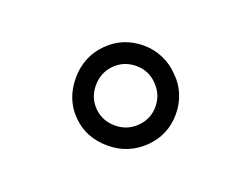

<svg xmlns="http://www.w3.org/2000/svg" viewBox="-55 -719 609 465"><g transform="rotate(20 250.0 -487.0)"><path d="M250 -616.2Q275.4 -616.2 299.3 -606Q323.2 -595.7 340.8 -577.1Q359.4 -559.6 369.1 -536.1Q378.9 -512.7 378.9 -486.3Q378.9 -432.6 340.8 -395.5Q302.7 -358.4 249 -358.4Q193.4 -358.4 157.2 -395Q121.1 -431.6 121.1 -486.3Q121.1 -541 158.2 -578.6Q195.3 -616.2 250 -616.2ZM250 -563.5Q216.8 -563.5 194.8 -541Q172.9 -518.6 172.9 -486.3Q172.9 -454.1 194.8 -432.1Q216.8 -410.2 249 -410.2Q281.2 -410.2 303.7 -432.6Q326.2 -455.1 326.2 -486.3Q326.2 -517.6 303.7 -540.5Q281.2 -563.5 250 -563.5Z"/></g></svg>

Font: BabelStone Mayan Numerals
Style: Regular
Weight: 400
Designer: Andrew West
Foundry: BabelStone
Version: Version 11.000 June 09, 2018